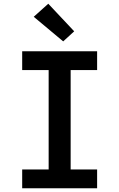

<svg xmlns="http://www.w3.org/2000/svg" viewBox="-20 -1010 640 1030"><path d="M99 0V-101H241V-634H99V-735H501V-634H359V-101H501V0ZM319 -788 161 -920 239 -990 378 -842Z"/></svg>

Font: Iosevka Custom Extended
Style: Bold
Weight: 700
Width: 7
Monospace: yes
Designer: Belleve Invis
Foundry: Belleve Invis
Version: Version 11.2.4; ttfautohint (v1.8.4)